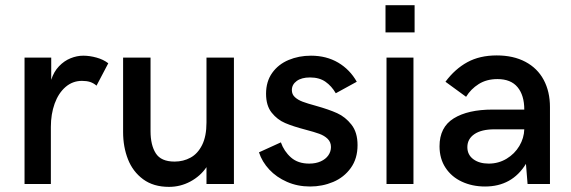

<svg xmlns="http://www.w3.org/2000/svg" viewBox="-20 -710 2203 741"><path d="M74.7 -487.8H177.7V-401.9Q187.5 -433.1 207.5 -454.1Q227.5 -475.1 252.2 -485.1Q276.9 -495.1 301.3 -495.1Q325.7 -495.1 352.3 -487.8Q378.9 -480.5 397.9 -465.8L352.5 -379.4Q341.3 -389.2 327.9 -393.6Q314.5 -397.9 296.4 -397.9Q260.3 -397.9 232.9 -374.3Q205.6 -350.6 190.9 -310.1Q176.3 -269.5 176.3 -220.2V0H74.7Z M455.1 -200.2V-487.8H561V-203.6Q561 -149.9 581.3 -118.2Q601.6 -86.4 653.8 -86.4Q687.5 -86.4 715.3 -101.6Q743.2 -116.7 760 -150.4Q776.9 -184.1 776.9 -237.3V-487.8H882.8V0H776.9V-64.9Q753.4 -30.3 714.8 -9.5Q676.3 11.2 632.3 11.2Q572.3 11.2 532.5 -18.1Q492.7 -47.4 473.9 -95.2Q455.1 -143.1 455.1 -200.2Z M979.5 -122.1 1064 -160.6Q1076.2 -126 1103 -102.3Q1129.9 -78.6 1173.3 -78.6Q1198.7 -78.6 1217.8 -87.2Q1236.8 -95.7 1247.1 -110.4Q1257.3 -125 1257.3 -142.6Q1257.3 -161.6 1244.6 -174.1Q1231.9 -186.5 1212.4 -193.6Q1192.9 -200.7 1159.2 -209.5Q1110.8 -222.2 1080.6 -235.1Q1050.3 -248 1028.6 -275.1Q1006.8 -302.2 1006.8 -348.1Q1006.8 -395.5 1030.5 -428.7Q1054.2 -461.9 1093.8 -478.5Q1133.3 -495.1 1180.2 -495.1Q1239.7 -495.1 1285.2 -468.3Q1330.6 -441.4 1356.9 -394.5L1275.9 -350.1Q1259.8 -377.9 1236.1 -394.5Q1212.4 -411.1 1176.3 -411.1Q1144 -411.1 1125.2 -397.5Q1106.4 -383.8 1106.4 -362.3Q1106.4 -345.7 1118.2 -335Q1129.9 -324.2 1148.2 -317.4Q1166.5 -310.5 1198.7 -301.8Q1249.5 -287.6 1281.2 -273.2Q1313 -258.8 1336.4 -229Q1359.9 -199.2 1359.9 -149.9Q1359.9 -97.7 1333.7 -61.5Q1307.6 -25.4 1265.9 -7.8Q1224.1 9.8 1176.8 9.8Q1128.4 9.8 1087.6 -8.1Q1046.9 -25.9 1019 -55.9Q991.2 -85.9 979.5 -122.1Z M1467.8 -585V-689.9H1580.1V-585ZM1471.7 0V-487.8H1575.7V0Z M1676.3 -145.5Q1676.3 -219.2 1731.2 -253.2Q1786.1 -287.1 1881.3 -287.1H2003.4Q2003.4 -342.3 1977.5 -373.5Q1951.7 -404.8 1899.9 -404.8Q1857.9 -404.8 1827.4 -385.5Q1796.9 -366.2 1778.8 -336.4L1699.2 -394.5Q1735.8 -443.8 1783.7 -470Q1831.5 -496.1 1897 -496.1Q1961.4 -496.1 2007.8 -471.4Q2054.2 -446.8 2078.4 -401.6Q2102.5 -356.4 2102.5 -296.9V0H2016.1L2009.8 -77.6Q1956.1 9.8 1852.1 9.8Q1802.7 9.8 1762.7 -8.8Q1722.7 -27.3 1699.5 -62.5Q1676.3 -97.7 1676.3 -145.5ZM2003.4 -210.9H1888.2Q1838.4 -210.9 1811 -192.4Q1783.7 -173.8 1783.7 -142.1Q1783.7 -112.8 1806.6 -95.7Q1829.6 -78.6 1866.2 -78.6Q1903.8 -78.6 1935.1 -97.4Q1966.3 -116.2 1984.4 -146.7Q2002.4 -177.2 2003.4 -210.9Z"/></svg>

Font: Acari Sans SemiBold
Style: Regular
Weight: 600
Designer: Alfredo Marco Pradil and Stefan Peev
Foundry: Hanken Design Co.
Version: Version 1.045;January 11, 2019;FontCreator 11.5.0.2425 64-bi